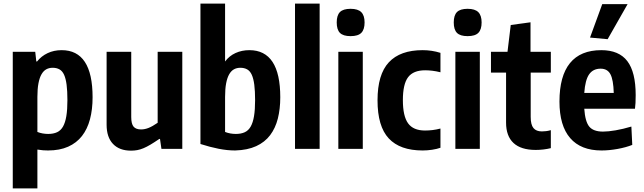

<svg xmlns="http://www.w3.org/2000/svg" viewBox="-20 -828 3585 1068"><path d="M51 -540H176L182 -486H186Q210 -516 245 -532.5Q280 -549 323 -549Q495 -549 495 -287Q495 -219 480.5 -164.5Q466 -110 436 -71.5Q406 -33 359 -12Q312 9 247 9Q234 9 220 8Q206 7 188 4V220H51ZM248 -83Q277 -83 297.5 -92.5Q318 -102 330.5 -124Q343 -146 349 -182Q355 -218 355 -271Q355 -322 350.5 -356.5Q346 -391 336.5 -412Q327 -433 311 -442Q295 -451 273 -451Q253 -451 237.5 -442.5Q222 -434 211 -415Q200 -396 194 -365Q188 -334 188 -289V-94Q216 -83 248 -83Z M709 10Q644 10 608.5 -27.5Q573 -65 573 -134V-540H710V-177Q710 -139 723 -123.5Q736 -108 765 -108Q785 -108 806.5 -116.5Q828 -125 857 -145V-540H994V0H878L870 -55H866Q838 -36 817 -23.5Q796 -11 778 -3.5Q760 4 743.5 7Q727 10 709 10Z M1288 9Q1244 9 1196 -0.5Q1148 -10 1095 -27V-808H1232V-486Q1255 -517 1290 -533Q1325 -549 1367 -549Q1539 -549 1539 -287Q1539 -222 1525.5 -168.5Q1512 -115 1482.5 -76Q1453 -37 1405 -15Q1357 7 1288 9ZM1292 -83Q1321 -83 1341.5 -92.5Q1362 -102 1374.5 -124Q1387 -146 1393 -182Q1399 -218 1399 -271Q1399 -322 1394.5 -356.5Q1390 -391 1380.5 -412Q1371 -433 1355 -442Q1339 -451 1317 -451Q1297 -451 1281.5 -442.5Q1266 -434 1255 -415Q1244 -396 1238 -365Q1232 -334 1232 -289V-94Q1260 -83 1292 -83Z M1621 -808H1758V0H1621Z M1930 -627Q1889 -627 1871 -645Q1853 -663 1853 -703Q1853 -743 1871 -761Q1889 -779 1930 -779Q1971 -779 1989.5 -760.5Q2008 -742 2008 -703Q2008 -664 1990 -645.5Q1972 -627 1930 -627ZM1862 -540H1998V0H1862Z M2331 9Q2205 9 2142.5 -58Q2080 -125 2080 -270Q2080 -414 2143 -481.5Q2206 -549 2331 -549Q2382 -549 2430 -534V-426Q2406 -432 2385 -434.5Q2364 -437 2345 -437Q2279 -437 2250 -398.5Q2221 -360 2221 -271Q2221 -182 2250 -142Q2279 -102 2344 -102Q2365 -102 2386 -104.5Q2407 -107 2430 -113V-6Q2410 1 2383.5 5Q2357 9 2331 9Z M2581 -627Q2540 -627 2522 -645Q2504 -663 2504 -703Q2504 -743 2522 -761Q2540 -779 2581 -779Q2622 -779 2640.5 -760.5Q2659 -742 2659 -703Q2659 -664 2641 -645.5Q2623 -627 2581 -627ZM2513 -540H2649V0H2513Z M2960 6Q2878 6 2836.5 -32.5Q2795 -71 2795 -146V-424H2711V-540H2803L2821 -689L2931 -704V-540H3044V-424H2932V-178Q2932 -134 2947.5 -115.5Q2963 -97 2994 -97Q3005 -97 3017.5 -98.5Q3030 -100 3044 -104V-4Q3024 1 3002.5 3.5Q2981 6 2960 6Z M3262 -619 3330 -805H3471L3360 -610ZM3326 9Q3211 9 3151.5 -60Q3092 -129 3092 -263Q3092 -405 3150.5 -477Q3209 -549 3325 -549Q3423 -549 3469.5 -488Q3516 -427 3516 -299Q3516 -271 3515 -255.5Q3514 -240 3512 -223H3230Q3235 -151 3258 -123.5Q3281 -96 3334 -96Q3363 -96 3404 -103Q3445 -110 3492 -124L3497 -22Q3462 -8 3415 0.5Q3368 9 3326 9ZM3321 -446Q3279 -446 3257 -414.5Q3235 -383 3230 -311H3394Q3392 -384 3375.5 -415Q3359 -446 3321 -446Z"/></svg>

Font: Encode Sans Compressed
Style: Bold
Weight: 700
Designer: Pablo Impallari, Andres Torresi
Foundry: Pablo Impallari, Andres Torresi
Version: Version 1.000; ttfautohint (v1.00) -l 8 -r 50 -G 200 -x 14 -